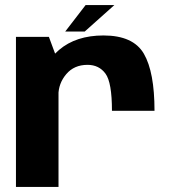

<svg xmlns="http://www.w3.org/2000/svg" viewBox="-20 -738 686 758"><path d="M422 -300.5H590Q590 -453.5 548 -525.8Q506 -598 388.5 -598Q280 -598 213 -540.8Q146 -483.5 146 -399.5L210.5 -361Q210.5 -408.5 241.5 -445.2Q272.5 -482 325.5 -482Q371 -482 396.5 -447.2Q422 -412.5 422 -300.5ZM43 0H211V-490L173 -592.5H43ZM237.5 -613.5H314.5L431.5 -718H318Z"/></svg>

Font: Anybody UltraCondensed Thin
Style: Bold
Weight: 700
Version: Version 1.111